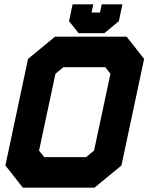

<svg xmlns="http://www.w3.org/2000/svg" viewBox="-20 -870 693 890"><path d="M86 0 5 -103 110 -597 235 -700H567L648 -597L543 -103L418 0ZM185 -141.5H379L416 -172L492 -528L468 -558.5H274L237 -528L161 -172ZM137.5 -71H398L479.5 -138L569.5 -562.5L517 -629.5H256.5L175 -562.5L85 -138ZM137.5 -71 85 -138 175 -562.5 256.5 -629.5H517L569.5 -562.5L479.5 -138L398 -71ZM344.5 -716 300 -772 316.5 -850H412.5L404.5 -812H443.5L451.5 -850H547.5L531 -772L463.5 -716ZM379.5 -760H447.5L488.5 -796L491 -809L488.5 -796L447.5 -760H379.5L354.5 -796L357 -809L354.5 -796Z"/></svg>

Font: Tourney Black
Style: Italic
Weight: 900
Italic angle: -12°
Version: Version 1.015